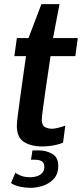

<svg xmlns="http://www.w3.org/2000/svg" viewBox="-20 -694 396 923"><path d="M183 10Q128 10 94.5 -12Q61 -34 61 -89Q61 -102 65 -135Q69 -168 75.5 -214.5Q82 -261 89.5 -315Q97 -369 105 -424H49L61 -511H117L179 -674H266L235 -511H354L342 -424H223Q211 -344 201.5 -279Q192 -214 186.5 -172.5Q181 -131 181 -121Q181 -91 196.5 -83Q212 -75 230 -75Q241 -75 261 -80Q281 -85 294 -90L283 -8Q271 -3 253.5 1.5Q236 6 217.5 8Q199 10 183 10ZM128 209Q102 209 76 203.5Q50 198 33 186L54 136Q63 144 81 151Q99 158 127 158Q143 158 158 153Q173 148 183 137.5Q193 127 193 109Q193 89 181.5 81.5Q170 74 149 74H129L136 29H167Q202 29 231 45.5Q260 62 260 103Q260 144 237 167.5Q214 191 183.5 200Q153 209 128 209Z"/></svg>

Font: Chivo Medium Medium
Style: Italic
Weight: 500
Italic angle: -8.05°
Version: Version 2.002